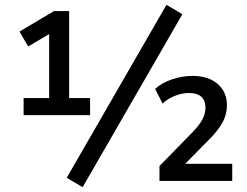

<svg xmlns="http://www.w3.org/2000/svg" viewBox="-20 -751 1027 797"><path d="M78 -273V-344H184V-630L220 -631L97 -558L61 -620L204 -705H267V-344H354V-273ZM323 26 257 -13 671 -731 737 -692ZM642 0V-62L780 -203Q808 -232 820.5 -256Q833 -280 833 -304Q833 -334 815.5 -349.5Q798 -365 764 -365Q737 -365 707 -353.5Q677 -342 655 -321L624 -382Q651 -407 693.5 -421.5Q736 -436 780 -436Q823 -436 855 -421Q887 -406 904.5 -378.5Q922 -351 922 -314Q922 -278 905.5 -246Q889 -214 854 -178L742 -64V-71H944V0Z"/></svg>

Font: Nunito Sans 11pt SemiBold
Style: Regular
Weight: 600
Version: Version 3.101;gftools[0.9.27]